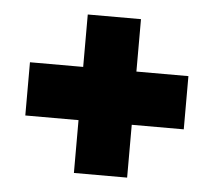

<svg xmlns="http://www.w3.org/2000/svg" viewBox="-38 -572 532 478"><g transform="rotate(5 228.0 -333.0)"><path d="M163 -267H30V-400H163V-531H296V-400H426V-267H296V-135H163Z"/></g></svg>

Font: Lineal Heavy
Style: Regular
Weight: 900
Designer: Created by Frank Adebiaye with contributions from Anton Moglia & Ariel Martín Pérez
Created by Frank ADEBIAYE with FontF
Foundry: Velvetyne Type Foundry
Version: Version 2.000